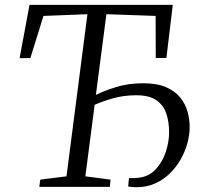

<svg xmlns="http://www.w3.org/2000/svg" viewBox="-20 -763 828 784"><path d="M140.5 0 144.5 -29.5 251.5 -43 337 -705 157.5 -698 104 -526 60 -525.5 100.5 -743H685.5L659.5 -526.5L616 -526L615.5 -698L414.5 -705L371.5 -375.5Q406 -392.5 455.2 -407.8Q504.5 -423 565.5 -423Q621 -423 657.8 -407.2Q694.5 -391.5 715.8 -365Q737 -338.5 745.8 -307Q754.5 -275.5 754.5 -244.5Q754.5 -213.5 745.5 -179.5Q736.5 -145.5 718.5 -113.5Q700.5 -81.5 674.2 -55.5Q648 -29.5 613.5 -14Q579 1.5 537 1.5Q530 1.5 520 0.8Q510 0 503.5 -1.5L506.5 -35.5Q512.5 -35 523.8 -35.5Q535 -36 544 -37Q587 -41 615 -70.8Q643 -100.5 656.8 -142.2Q670.5 -184 670.5 -223Q670.5 -266.5 658.5 -300.8Q646.5 -335 617.5 -354.5Q588.5 -374 537 -374Q484.5 -374 441.2 -361.5Q398 -349 366.5 -335L328.5 -43L431.5 -29.5L428.5 0Z"/></svg>

Font: Merriweather 60pt Light
Style: Italic
Weight: 300
Italic angle: -7.8°
Version: Version 2.101